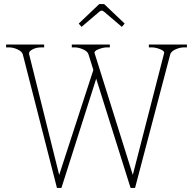

<svg xmlns="http://www.w3.org/2000/svg" viewBox="-20 -919 949 944"><path d="M381 -787 367 -803 468 -899H492L593 -803L579 -787L491 -862Q484 -867 480 -867Q476 -867 469 -862ZM899 -700V-686H885Q864 -686 842.5 -676Q821 -666 817 -652L644 5H622L453 -532L282 5H260L92 -652Q88 -666 66.5 -676Q45 -686 24 -686H10V-700H197V-686H183Q157 -686 138.5 -675.5Q120 -665 123 -653L271 -59L439 -575L415 -652Q411 -666 389 -676Q367 -686 347 -686H333V-700H520V-686H506Q487 -686 464.5 -677Q442 -668 445 -658L633 -59L787 -658Q790 -668 767.5 -677Q745 -686 726 -686H712V-700Z"/></svg>

Font: Taviraj Thin
Style: Regular
Weight: 250
Designer: Katatrad Team
Foundry: CadsonDemak
Version: Version 1.001